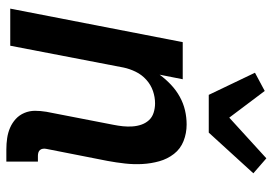

<svg xmlns="http://www.w3.org/2000/svg" viewBox="-144 -682 839 590"><g transform="rotate(90 275.0 -387.5)"><path d="M440 12Q422 12 405 9.5Q388 7 373 0.5Q358 -6 346 -17Q334 -28 327.5 -43.5Q321 -59 321 -76Q321 -93 324 -111L364 -317Q367 -332 368.5 -346.5Q370 -361 369 -375.5Q368 -390 363.5 -403Q359 -416 350 -426Q341 -436 327 -440.5Q313 -445 298 -445Q279 -445 260 -438.5Q241 -432 225.5 -418Q210 -404 201 -385.5Q192 -367 188 -348L121 0H7L110 -530H224L210 -459Q224 -478 241 -494Q258 -510 278 -521Q298 -532 319.5 -537Q341 -542 363 -542Q390 -542 414 -532.5Q438 -523 453.5 -503Q469 -483 476 -458Q483 -433 484.5 -406.5Q486 -380 483 -353Q480 -326 475 -299L438 -111Q437 -106 437.5 -101Q438 -96 441 -92Q444 -88 449 -86.5Q454 -85 459 -85H477V12ZM272 -610 204 -752 260 -782 342 -673 467 -787 513 -747 388 -610Z"/></g></svg>

Font: Lode
Style: Bold Italic
Weight: 700
Italic angle: -11°
Monospace: yes
Designer: Belleve Invis
Foundry: Belleve Invis
Version: Version 29.2.0; ttfautohint (v1.8.3)